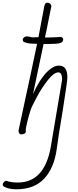

<svg xmlns="http://www.w3.org/2000/svg" viewBox="-110 -985 574 1419"><path d="M-79 395Q-90 389 -90 380Q-90 371 -82.5 362Q-75 353 -65 351Q-29 364 21 364Q216 364 264 108L349 -396Q349 -450 321 -450Q289 -450 244.5 -394Q200 -338 162 -267.5Q124 -197 115 -168Q100 -122 90 -77Q88 -67 83 -45Q80 -33 80 -28L81 -15Q81 8 44 8Q38 8 32.5 0.5Q27 -7 27 -16V-20Q48 -123 79 -263Q107 -388 164 -661Q108 -662 90 -667Q72 -672 64 -676Q58 -684 58 -692Q58 -701 67 -708.5Q76 -716 87 -716Q97 -716 109 -713Q121 -709 134 -709L164 -710L174 -709Q201 -847 217 -937L221 -950Q226 -965 239 -965Q264 -965 270 -940Q264 -908 262 -902L251 -848L238 -782Q232 -754 230 -744L222 -708H244Q281 -708 341 -712Q357 -706 357 -695Q357 -672 331 -666Q310 -660 248 -660H212Q152 -374 134 -290Q206 -448 284 -489Q303 -500 327 -500Q388 -500 388 -412Q388 -386 354 -171Q318 45 310 111Q291 256 217 335Q143 414 11 414Q-44 414 -79 395Z"/></svg>

Font: Bad Script
Style: Regular
Weight: 400
Italic angle: -10°
Designer: Roman Shchyukin (Gaslight Type Foundry), Cyreal (Charset Expansion)
Foundry: Gaslight
Version: Version 2.000